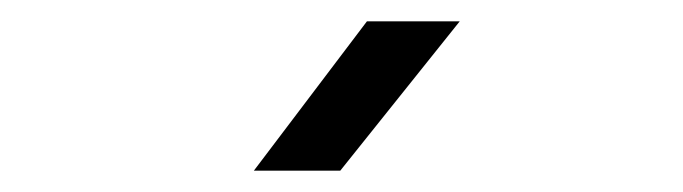

<svg xmlns="http://www.w3.org/2000/svg" viewBox="-20 -805 640 180"><path d="M299 -645 411 -785H324L218 -645Z"/></svg>

Font: Tekne LDO Light
Style: Regular
Weight: 300
Monospace: yes
Designer: Alessio Laiso, Mario Rullo, Paolo Rosset
Foundry: Alessio Laiso
Version: Version 1.000;hotconv 1.0.109;makeotfexe 2.5.65596